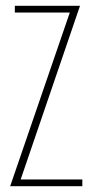

<svg xmlns="http://www.w3.org/2000/svg" viewBox="-20 -640 326 660"><path d="M15 0 220 -597H31V-620H255L51 -23H263V0Z"/></svg>

Font: Smooch Sans ExtraLight
Style: Regular
Weight: 200
Designer: Robert E. Leuschke
Foundry: Robert E. Leuschke
Version: Version 1.010; ttfautohint (v1.8.3)